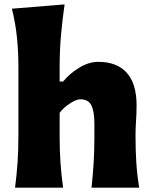

<svg xmlns="http://www.w3.org/2000/svg" viewBox="-20 -871 709 891"><path d="M49.8 0Q57.6 -60.1 61.5 -116.9Q65.4 -173.8 65.4 -244.6V-560.5Q65.4 -629.4 58.8 -695.8Q52.2 -762.2 35.2 -830.6L279.8 -850.6Q270 -783.7 263.4 -711.4Q256.8 -639.2 256.8 -560.5V-492.7H272.9Q303.2 -529.8 347.7 -556.9Q392.1 -584 436.5 -584Q522 -584 567.9 -533.7Q613.8 -483.4 613.8 -382.3Q613.8 -345.2 611.3 -310.1Q608.9 -274.9 608.9 -244.6Q608.9 -173.8 612.5 -116.9Q616.2 -60.1 626 0H404.8Q411.1 -60.1 414.6 -115.7Q418 -171.4 418 -233.9V-297.9Q418 -354.5 403.8 -382.3Q389.6 -410.2 353 -410.2Q334 -410.2 304.7 -391.1Q275.4 -372.1 256.8 -347.7V-233.9Q256.8 -171.4 260.7 -115.7Q264.6 -60.1 272.9 0Z"/></svg>

Font: Pinar ExtraBold
Style: Regular
Weight: 800
Designer: Amin Abedi
Version: Version 3.000